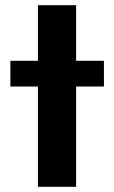

<svg xmlns="http://www.w3.org/2000/svg" viewBox="-20 -669 440 739"><path d="M380 -336H273V50H126V-336H20V-435H126V-649H273V-435H380Z"/></svg>

Font: BM HANNA Pro
Style: Regular
Weight: 400
Designer: Woowa Brothers : Cheoljun Lim; Soyoung Lee; & Sandoll : Jooyeon Kang;
Foundry: Sandoll Communications Inc.
Version: Version 1.000;PS 1;hotconv 16.6.51;makeotf.lib2.5.65220